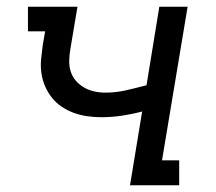

<svg xmlns="http://www.w3.org/2000/svg" viewBox="-20 -550 640 570"><path d="M366 0 402 -219Q372 -211 341.5 -206.5Q311 -202 281 -202Q260 -202 239 -205Q218 -208 199 -215Q180 -222 163.5 -233Q147 -244 134.5 -259.5Q122 -275 114 -293.5Q106 -312 103 -332.5Q100 -353 102 -374Q104 -395 107 -417L114 -457H63V-530H210L189 -405Q186 -388 185.5 -370.5Q185 -353 190 -337.5Q195 -322 205.5 -310Q216 -298 230 -290Q244 -282 260 -278.5Q276 -275 293 -275Q324 -275 354.5 -282Q385 -289 415 -297L453 -530H537L461 -74H512V0Z"/></svg>

Font: Iosevka Curly Slab Extended
Style: Italic
Weight: 400
Width: 7
Italic angle: -9°
Monospace: yes
Designer: Belleve Invis
Foundry: Belleve Invis
Version: Version 11.1.0; ttfautohint (v1.8.3)